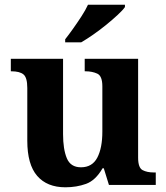

<svg xmlns="http://www.w3.org/2000/svg" viewBox="-20 -786 707 816"><path d="M258 10Q180 10 138 -38.5Q96 -87 96 -188V-412Q96 -456 80 -469.5Q64 -483 28 -483H26V-536H248V-216Q248 -152 264 -113.5Q280 -75 324 -75Q372 -75 393.5 -116Q415 -157 415 -227V-419Q415 -463 393.5 -473Q372 -483 343 -483H340V-536H567V-116Q567 -73 586 -63Q605 -53 634 -53H642V0H443L421 -71H416Q386 -19 345.5 -4.5Q305 10 258 10ZM257 -619Q272 -638 290.5 -664Q309 -690 326.5 -717Q344 -744 354 -766H511V-756Q502 -743 480.5 -723Q459 -703 432 -681Q405 -659 377 -639.5Q349 -620 325 -606H257Z"/></svg>

Font: Noto Naskh Arabic UI
Style: Regular
Weight: 400
Designer: Monotype Design Team, David Williams, Mohamad Dakak and Nizar Qandah
Foundry: Monotype Imaging Inc.
Version: Version 2.014